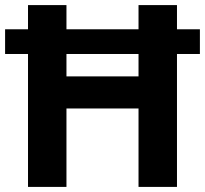

<svg xmlns="http://www.w3.org/2000/svg" viewBox="-20 -734 805 754"><path d="M90 0V-522H0V-619H90V-714H241V-619H524V-714H675V-619H765V-522H675V0H524V-308H241V0ZM241 -434H524V-522H241Z"/></svg>

Font: Noto Sans Devanagari
Style: Bold
Weight: 700
Version: Version 2.003